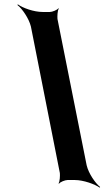

<svg xmlns="http://www.w3.org/2000/svg" viewBox="-20 -766 480 882"><path d="M122 -644 255 29C256 41 255 68 249 76L251 78C256 70 279 61 290 61H324C363 61 416 80 438 96L440 93C418 76 387 31 378 -7L244 -679C243 -691 244 -718 250 -726L248 -728C243 -720 220 -711 209 -711H176C136 -711 85 -729 62 -746L60 -743C82 -726 113 -681 122 -644Z"/></svg>

Font: Asimov
Style: EdgeNarIt
Weight: 500
Designer: Google
Version: Version 2.000980: 2014